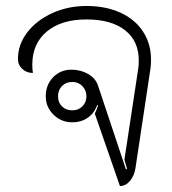

<svg xmlns="http://www.w3.org/2000/svg" viewBox="-20 -613 576 642"><path d="M297 -233Q303 -245 308 -261L305 -262Q295 -234 273 -219Q251 -204 222 -204Q185 -204 159 -229.5Q133 -255 133 -291Q133 -329 157.5 -354.5Q182 -380 219 -380Q250 -380 275 -365.5Q300 -351 308 -326L401 -47L405 -48L396 -79L442 -382Q444 -392 444 -411Q444 -476 398 -512Q352 -548 269 -548Q185 -548 136.5 -507.5Q88 -467 88 -397Q88 -380 90 -369Q69 -369 54.5 -382.5Q40 -396 40 -416Q40 -464 71 -504.5Q102 -545 154.5 -569Q207 -593 269 -593Q334 -593 383 -570.5Q432 -548 458.5 -507Q485 -466 485 -414Q485 -393 483 -383L433 -51Q429 -25 414.5 -8Q400 9 381 9ZM269 -291Q269 -311 255.5 -325Q242 -339 222 -339Q201 -339 187.5 -325.5Q174 -312 174 -291Q174 -270 187.5 -257Q201 -244 222 -244Q242 -244 255.5 -257.5Q269 -271 269 -291Z"/></svg>

Font: K2D Thin
Style: Regular
Weight: 100
Designer: Katatrad Aksorn Co.,Ltd.
Foundry: Cadson Demak Co.,Ltd.
Version: Version 1.000; ttfautohint (v1.6)